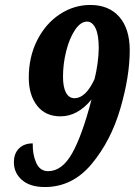

<svg xmlns="http://www.w3.org/2000/svg" viewBox="-20 -744 543 774"><path d="M36 -90Q36 -125 56.5 -145.5Q77 -166 112 -166Q111 -121 126 -87.5Q141 -54 174 -54Q230 -54 270.5 -125.5Q311 -197 349 -343Q293 -275 224 -275Q163 -275 129.5 -318Q96 -361 96 -431Q96 -515 130 -582Q164 -649 221 -686.5Q278 -724 344 -724Q419 -724 461 -676Q503 -628 503 -541Q503 -436 465 -306Q427 -176 349.5 -83Q272 10 161 10Q101 10 68.5 -18.5Q36 -47 36 -90ZM361 -425Q368 -451 373 -486.5Q378 -522 378 -551Q378 -604 365 -630.5Q352 -657 331 -657Q305 -657 282.5 -623.5Q260 -590 247 -538.5Q234 -487 234 -435Q234 -393 246 -370.5Q258 -348 281 -348Q326 -349 361 -425Z"/></svg>

Font: Noto Serif CondExtraBold
Style: Italic
Weight: 800
Width: 3
Italic angle: -12°
Designer: Monotype Design Team
Foundry: Monotype Imaging Inc.
Version: Version 1.001